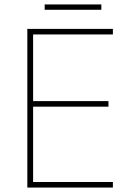

<svg xmlns="http://www.w3.org/2000/svg" viewBox="-20 -844 590 864"><path d="M488 0H103V-714H488V-689H129V-389H468V-364H129V-25H488ZM436 -824V-800H181V-824Z"/></svg>

Font: Noto Sans UI Thin
Style: Regular
Weight: 250
Designer: Monotype Design Team
Foundry: Monotype Imaging Inc.
Version: Version 1.901